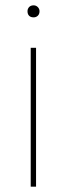

<svg xmlns="http://www.w3.org/2000/svg" viewBox="-20 -699 250 719"><path d="M95 0H115V-520H95ZM106 -634Q115 -634 121.5 -640Q128 -646 128 -657Q128 -666 121.5 -672.5Q115 -679 106 -679Q95 -679 89 -672.5Q83 -666 83 -657Q83 -646 89 -640Q95 -634 106 -634Z"/></svg>

Font: Fixel Variable
Style: Regular
Weight: 100
Width: 3
Designer: AlfaBravo + MacPaw
Foundry: Kyrylo Tkachov, Marchela Mozhyna, Serhii Makarenko, Maria Weinstein, Zakhar Kryvoshyya
Version: Version 1.211